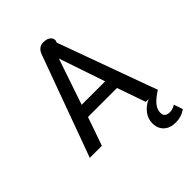

<svg xmlns="http://www.w3.org/2000/svg" viewBox="-262 -848 1203 1203"><g transform="rotate(-45 339.5 -246.5)"><path d="M282 -668Q291 -694 306.5 -706Q322 -718 345 -718Q374 -718 390.5 -705.5Q407 -693 407 -674Q407 -670 402 -657L641 0H534L468 -189H211L145 0H38ZM445 -271 341 -577 237 -271ZM468 124Q468 84 493 51.5Q518 19 559 0H641Q595 29 572.5 56Q550 83 550 113Q550 153 596 153Q619 153 646 137L666 196Q626 225 576 225Q527 225 497.5 198Q468 171 468 124Z"/></g></svg>

Font: Niramit Medium
Style: Regular
Weight: 500
Designer: Katatrad Aksorn Co.,Ltd.
Foundry: Cadson Demak Co.,Ltd.
Version: Version 1.000; ttfautohint (v1.6)